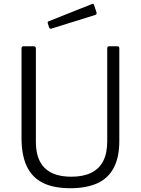

<svg xmlns="http://www.w3.org/2000/svg" viewBox="-20 -987 746 1017"><path d="M612 -240Q612 -155 583 -99Q554 -43 496 -16.5Q438 10 353 10Q263 10 206 -19Q149 -48 121.5 -107Q94 -166 94 -256V-729Q94 -742 104 -742H158Q170 -742 170 -730V-236Q170 -143 217 -97Q264 -51 358 -51Q420 -51 462.5 -71.5Q505 -92 526.5 -133.5Q548 -175 548 -239V-731Q548 -742 558 -742H602Q612 -742 612 -731V-240ZM478 -961 491 -922Q495 -911 482 -907L254 -836Q249 -834 245.5 -835.5Q242 -837 240 -842L234 -861Q230 -871 237 -874L468 -966Q475 -969 478 -961Z"/></svg>

Font: Libre Franklin Thin Light
Style: Regular
Weight: 300
Version: Version 3.000